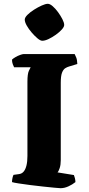

<svg xmlns="http://www.w3.org/2000/svg" viewBox="-20 -988 469 1008"><path d="M298 0Q291 0 266 -2.5Q241 -5 207 -8.5Q173 -12 138.5 -16.5Q104 -21 78 -25Q52 -29 43 -32Q43 -42 45.5 -53.5Q48 -65 51 -70L80 -74Q95 -76 104.5 -87.5Q114 -99 119 -119.5Q124 -140 124 -169V-559Q124 -600 131.5 -616Q139 -632 141 -635H54Q51 -640 47 -651Q43 -662 43 -675Q49 -681 61 -688Q73 -695 85.5 -699.5Q98 -704 103 -704H372Q375 -698 380 -686.5Q385 -675 386 -652L343 -639Q332 -636 322 -629.5Q312 -623 305.5 -606Q299 -589 299 -553V-147Q299 -123 293.5 -106Q288 -89 282 -83L368 -69Q370 -65 373 -53.5Q376 -42 376 -32Q360 -19 339 -9.5Q318 0 298 0ZM202 -774Q192 -774 177 -786.5Q162 -799 146.5 -817Q131 -835 120.5 -853.5Q110 -872 110 -885Q110 -896 124 -910Q138 -924 158.5 -937Q179 -950 199 -959Q219 -968 231 -968Q242 -968 256.5 -955.5Q271 -943 284.5 -924.5Q298 -906 307.5 -887.5Q317 -869 317 -857Q317 -847 304.5 -833Q292 -819 273 -805.5Q254 -792 235 -783Q216 -774 202 -774Z"/></svg>

Font: Texturina 12pt Black
Style: Regular
Weight: 900
Designer: Guillermo Torres Carreño
Foundry: Omnibus-Type
Version: Version 1.002